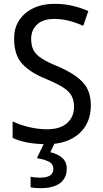

<svg xmlns="http://www.w3.org/2000/svg" viewBox="-20 -744 539 1004"><path d="M455 -193Q455 -99 392.5 -44.5Q330 10 225 10Q171 10 125 1.5Q79 -7 46 -23V-109Q81 -92 129.5 -80Q178 -68 226 -68Q295 -68 331 -100.5Q367 -133 367 -185Q367 -220 353.5 -244Q340 -268 308 -288Q276 -308 221 -331Q139 -364 96.5 -410Q54 -456 54 -540Q53 -596 80 -637.5Q107 -679 155 -701.5Q203 -724 265 -724Q317 -724 362 -713Q407 -702 442 -686L415 -609Q380 -625 342 -635Q304 -645 264 -645Q205 -645 174 -616Q143 -587 143 -541Q143 -504 156 -480.5Q169 -457 199.5 -437.5Q230 -418 282 -397Q367 -361 411 -316Q455 -271 455 -193ZM329 138Q329 187 294 213.5Q259 240 192 240Q158 240 140 235V180Q159 185 189 185Q259 185 259 140Q259 113 235 101Q211 89 173 83L213 0H268L243 52Q281 60 305 81Q329 102 329 138Z"/></svg>

Font: Noto Sans Tamil SemiCondensed
Style: Regular
Weight: 400
Width: 4
Designer: Jelle Bosma - Monotype Design Team
Foundry: Monotype Imaging Inc.
Version: Version 2.004; ttfautohint (v1.8.4.7-5d5b)